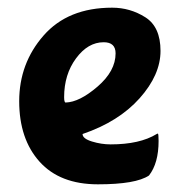

<svg xmlns="http://www.w3.org/2000/svg" viewBox="-20 -457 463 500"><path d="M281 -318Q281 -347 250 -347Q209 -347 178 -305Q147 -263 147 -204Q147 -190 151 -190Q187 -191 234 -231.5Q281 -272 281 -318ZM368 0Q334 23 235 23Q136 23 83 -36Q30 -95 30 -193.5Q30 -292 93.5 -364.5Q157 -437 272 -437Q319 -437 358.5 -412Q398 -387 398 -324.5Q398 -262 343.5 -201Q289 -140 195 -108Q195 -96 219.5 -88.5Q244 -81 268 -81Q344 -81 388 -108Q389 -109 391 -109Q393 -109 393 -90Q393 -32 368 0Z"/></svg>

Font: Bubblegum Sans
Style: Regular
Weight: 400
Designer: Angel Koziupa and Alejandro Paul
Foundry: Angel Koziupa and Alejandro Paul
Version: Version 1.001